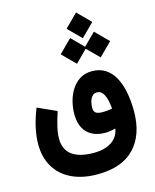

<svg xmlns="http://www.w3.org/2000/svg" viewBox="-157 -963 1079 1335"><g transform="rotate(-15 382.5 -296.0)"><path d="M343.8 -605.5 436.5 -513.2 528.8 -605.5 436.5 -698.2ZM514.6 -605.5 607.4 -513.2 699.7 -605.5 607.4 -698.2ZM429.2 -766.6 522 -674.3 614.3 -766.6 522 -859.4ZM591.3 -148.9Q578.1 -146.5 559.8 -144.3Q541.5 -142.1 522.5 -142.1Q488.8 -142.1 473.9 -152.6Q459 -163.1 459 -188Q459 -213.4 465.3 -235.6Q471.7 -257.8 484.9 -271.5Q498 -285.2 518.6 -285.2Q535.6 -285.2 547.9 -275.6Q560.1 -266.1 568.8 -248.3Q577.6 -230.5 583 -205.3Q588.4 -180.2 591.3 -148.9ZM522 -436.5Q471.7 -436.5 435.1 -413.3Q398.4 -390.1 374.5 -352.3Q350.6 -314.5 339.1 -269.3Q327.6 -224.1 327.6 -180.2Q327.6 -91.8 374 -45.2Q420.4 1.5 502.9 1.5Q521.5 1.5 541.5 -1.7Q561.5 -4.9 576.7 -9.8Q568.8 49.3 519.3 82.5Q469.7 115.7 389.6 115.7Q286.1 115.7 233.4 75.9Q180.7 36.1 180.7 -42Q180.7 -80.1 191.9 -127.7Q203.1 -175.3 221.7 -230.5L85.9 -291.5Q58.1 -222.2 44.4 -159.4Q30.8 -96.7 30.8 -41.5Q30.8 53.7 72.3 122.8Q113.8 191.9 191.4 229.2Q269 266.6 377 266.6Q553.7 266.6 643.8 171.6Q733.9 76.7 733.9 -92.8Q733.9 -167.5 721.4 -230.2Q709 -293 683.3 -339.4Q657.7 -385.7 617.7 -411.1Q577.6 -436.5 522 -436.5Z"/></g></svg>

Font: Estedad-FD-VF Thin
Style: Regular
Weight: 100
Designer: Amin Abedi
Version: Version 5.0